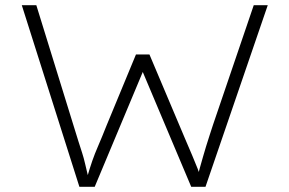

<svg xmlns="http://www.w3.org/2000/svg" viewBox="-20 -720 1115 740"><path d="M286 0 64 -700H120L265 -231Q275 -198 282.5 -174.5Q290 -151 296.5 -131Q303 -111 308 -89Q313 -67 321 -34H315Q326 -72 335.5 -99.5Q345 -127 358.5 -158Q372 -189 391 -237L504 -510H556L693 -186Q709 -149 721 -120.5Q733 -92 741.5 -70.5Q750 -49 750 -34H740Q745 -55 751 -75.5Q757 -96 762.5 -116Q768 -136 774.5 -156.5Q781 -177 787.5 -197.5Q794 -218 801 -239L958 -700H1012L772 0H717L517 -474L543 -473L345 0Z"/></svg>

Font: Lexend Giga ExtraLight
Style: Regular
Weight: 250
Version: Version 1.007